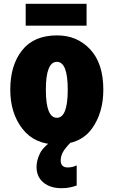

<svg xmlns="http://www.w3.org/2000/svg" viewBox="-20 -749 603 1009"><path d="M523 -278Q523 -415 454.5 -489Q386 -563 280 -563Q158 -563 96 -484.5Q34 -406 34 -278Q34 -154 98 -72Q162 10 278 10Q403 10 463 -73Q523 -156 523 -278ZM221 -277Q221 -424 279 -424Q336 -424 336 -278Q336 -130 279 -130Q221 -130 221 -277ZM435 -729V-614H115V-729ZM299 94Q299 73 309.5 52.5Q320 32 351 0L271 -21Q208 20 190 57Q172 94 172 128Q172 180 208 210Q244 240 303 240Q329 240 349 235.5Q369 231 383 226V120Q361 131 336 131Q299 131 299 94Z"/></svg>

Font: Noto Sans Display SemiCondensed Black
Style: Regular
Weight: 900
Width: 4
Designer: Monotype Design Team
Foundry: Monotype Imaging Inc.
Version: Version 1.900